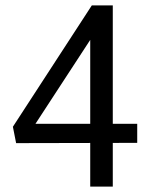

<svg xmlns="http://www.w3.org/2000/svg" viewBox="-20 -695 565 715"><path d="M316 0V-594H347L99 -214L86 -234H491V-163L40 -162L28 -223L322 -675H400V0Z"/></svg>

Font: Yaldevi Medium
Style: Regular
Weight: 500
Designer: Sol Matas, Rajitha Manaperi, Kosala Senevirathne
Foundry: Mooniak
Version: Version 1.100